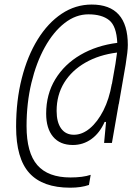

<svg xmlns="http://www.w3.org/2000/svg" viewBox="-20 -723 626 861"><path d="M294.9 118.7Q171.4 118.7 111.8 53.2Q52.2 -12.2 52.2 -154.8Q52.2 -272 77.6 -371.8Q103 -471.7 148.9 -545.9Q194.8 -620.1 256.6 -661.4Q318.4 -702.6 391.1 -702.6Q553.2 -702.6 553.2 -521.5Q553.2 -493.2 543.5 -433.6Q533.7 -374 512.7 -255.9H512.2L481.9 -82H446.8L455.6 -176.3H449.2Q427.2 -126.5 390.1 -99.6Q353 -72.8 306.6 -72.8Q249 -72.8 218 -109.9Q187 -147 187 -213.4Q187 -300.3 228 -367.7Q269 -435.1 341.1 -477.1Q413.1 -519 505.9 -530.8Q502.4 -606 469.7 -632.3Q437 -658.7 376.5 -658.7Q319.8 -658.7 269.5 -619.4Q219.2 -580.1 180.9 -511Q142.6 -441.9 120.8 -351.1Q99.1 -260.3 99.1 -157.7Q99.1 -37.6 147.5 17.6Q195.8 72.8 295.9 72.8Q351.6 72.8 386.7 61L378.9 106.4Q343.8 118.7 294.9 118.7ZM504.9 -487.3Q423.8 -477.1 362.8 -442.1Q301.8 -407.2 267.8 -352.1Q233.9 -296.9 233.9 -225.6Q233.9 -174.8 254.2 -146.7Q274.4 -118.7 311.5 -118.7Q348.6 -118.7 383.1 -147.5Q417.5 -176.3 443.6 -227.5Q469.7 -278.8 481.4 -346.7H481.9Q492.7 -405.3 497.8 -437.3Q502.9 -469.2 504.9 -487.3Z"/></svg>

Font: Cascadia Mono NF ExtraLight
Style: Italic
Weight: 200
Italic angle: -10°
Monospace: yes
Designer: Aaron Bell
Foundry: Saja Typeworks
Version: Version 2404.023; ttfautohint (v1.8.4)